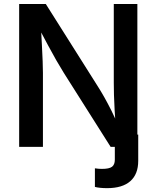

<svg xmlns="http://www.w3.org/2000/svg" viewBox="-20 -748 797 978"><path d="M463.4 204.1V109.4Q473.1 110.8 482.2 111.6Q491.2 112.3 499 112.3Q536.6 112.3 550.8 101.3Q564.9 90.3 564.9 65.4V-62.5H684.1V71.3Q684.1 139.2 643.8 174.8Q603.5 210.4 525.4 210.4Q506.8 210.4 490.5 208.7Q474.1 207 463.4 204.1ZM77.6 0V-727.5H213.4L478.5 -307.6Q493.2 -284.7 510.5 -254.2Q527.8 -223.6 546.9 -185.8Q565.9 -147.9 584.5 -102.5H570.3Q566.4 -143.6 564 -185.5Q561.5 -227.5 560.5 -264.2Q559.6 -300.8 559.6 -326.7V-727.5H679.7V0H543.5L305.2 -376.5Q284.7 -409.7 265.9 -442.4Q247.1 -475.1 224.6 -517.3Q202.1 -559.6 169.9 -620.1H188Q190.9 -566.9 193.4 -519.8Q195.8 -472.7 197.3 -436Q198.7 -399.4 198.7 -377.4V0Z"/></svg>

Font: Inter
Style: 540
Weight: 540
Designer: Rasmus Andersson
Foundry: rsms
Version: Version 4.001;git-66647c0bb